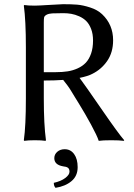

<svg xmlns="http://www.w3.org/2000/svg" viewBox="-20 -672 640 920"><path d="M290 43Q318.4 43 335.2 66.4Q352.1 89.8 352.1 128.9Q352.1 171.4 322.5 196Q293 220.7 246.1 228Q237.8 219.7 237.8 204.1Q272.5 196.3 292.7 180.9Q313 165.5 313 150.9Q313 137.2 305.4 131.8Q297.9 126.5 282.2 125Q240.2 117.7 240.2 85.9Q240.2 67.9 254.4 55.4Q268.6 43 290 43ZM189.9 -286.1V-200.2Q189.9 -75.2 200.2 0L198.2 2.9Q179.7 0 147 0Q114.3 0 96.2 2.9L94.2 0Q104 -67.9 104 -200.2V-444.8Q104 -573.7 94.2 -645L96.2 -647.9Q114.3 -645 147 -645Q162.6 -645 216.6 -648.4Q270.5 -651.9 282.2 -651.9Q322.3 -651.9 349.6 -649.7Q377 -647.5 411.9 -636.2Q446.8 -625 469.2 -604Q522 -554.2 522 -479Q522 -421.4 494.1 -380.6Q466.3 -339.8 421.9 -317.9Q399.9 -306.6 361.3 -298.8Q384.8 -267.6 466.1 -149.7Q547.4 -31.7 575.2 0L573.2 2.9Q553.2 0 513.2 0Q472.2 0 453.1 2.9Q445.3 -21.5 416.3 -75Q387.2 -128.4 357.9 -175.8L339.8 -205.1L320.8 -236.3Q314.5 -247.1 303.5 -262.2Q292.5 -277.3 282.7 -289.1Q242.2 -286.1 189.9 -286.1ZM283.2 -608.9Q247.6 -608.9 230.5 -607.9Q213.4 -606.9 203.1 -601.3Q192.9 -595.7 191.4 -588.6Q189.9 -581.5 189.9 -564.9V-326.2H248Q278.8 -326.2 304 -330.1Q329.1 -334 352.3 -344.5Q375.5 -355 391.4 -371.8Q407.2 -388.7 416.5 -415.5Q425.8 -442.4 425.8 -478Q425.8 -509.3 416.7 -533Q407.7 -556.6 393.6 -570.8Q379.4 -585 359.6 -593.8Q339.8 -602.5 321.5 -605.7Q303.2 -608.9 283.2 -608.9Z"/></svg>

Font: Linux Biolinum G
Style: Regular
Weight: 400
Designer: Philipp H. Poll
Foundry: Philipp H. Poll
Version: Version 1.1.0 ; ttfautohint (v1.6)